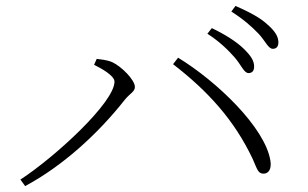

<svg xmlns="http://www.w3.org/2000/svg" viewBox="-20 -725 1040 649"><path d="M820 -478C832 -478 839 -485 839 -500C839 -520 828 -537 802 -562C780 -583 744 -607 696 -630L681 -611C723 -584 752 -555 774 -530C796 -504 805 -478 820 -478ZM49 -118 65 -96C190 -163 309 -270 402 -388C419 -409 436 -415 436 -431C436 -455 390 -501 359 -515C340 -523 320 -524 307 -526L298 -506C320 -495 367 -470 367 -449C367 -379 167 -195 49 -118ZM871 -138C886 -138 899 -151 894 -182C876 -294 713 -450 582 -530L565 -508C683 -417 772 -319 834 -188C850 -152 852 -138 871 -138ZM902 -560C914 -560 921 -567 921 -582C921 -601 910 -620 883 -643C861 -664 824 -684 776 -705L762 -686C804 -659 830 -636 855 -610C877 -586 887 -560 902 -560Z"/></svg>

Font: Source Han Serif TW VF
Style: Regular
Weight: 250
Designer: Ryoko NISHIZUKA 西塚涼子 (kana & ideographs); Frank Grießhammer (Latin, Greek & Cyrillic); Wenlong ZHANG 张文龙 (bopomofo); San
Foundry: Adobe
Version: Version 2.002;hotconv 1.1.0;makeotfexe 2.6.0